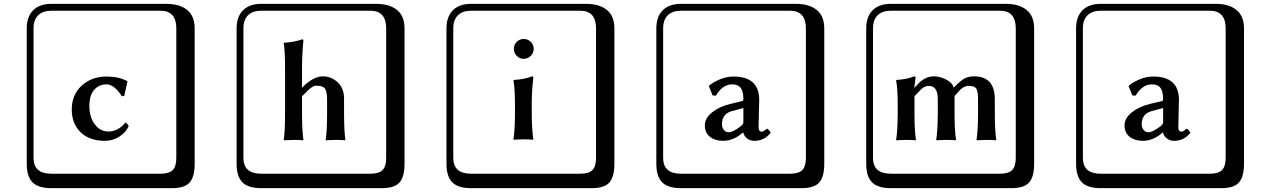

<svg xmlns="http://www.w3.org/2000/svg" viewBox="-20 -774 6638 1006"><path d="M538.1 -332Q498 -332 473.1 -303Q448.2 -273.9 448.2 -219.2Q448.2 -160.2 476.6 -122.6Q504.9 -85 547.9 -85Q598.6 -85 636.2 -130.9H638.2Q653.3 -122.1 653.8 -111.8Q638.7 -79.6 604.7 -57.9Q570.8 -36.1 529.8 -36.1Q448.7 -36.1 402.3 -81.1Q356 -126 356 -200.2Q356 -278.3 408.4 -325.7Q460.9 -373 539.1 -373Q601.1 -373 647 -349.1L647.9 -347.2L630.9 -271L618.2 -270Q602.1 -296.9 580.6 -314.5Q559.1 -332 538.1 -332ZM249 -717.8Q204.1 -717.8 179.9 -693.8Q155.8 -669.9 155.8 -625V53.2Q155.8 136.2 249 136.2H820.8Q865.7 136.2 884.8 117.2Q903.8 98.1 903.8 53.2V-625Q903.8 -717.8 820.8 -717.8ZM1000 84Q1000 152.8 973.4 182.4Q946.8 211.9 880.9 211.9H249Q181.2 211.9 150.6 181.4Q120.1 150.9 120.1 84V-625Q120.1 -687 154.1 -720.5Q188 -753.9 249 -753.9H851.1Q920.9 -753.9 960.4 -721.9Q1000 -689.9 1000 -625Z M1693.8 -180.2V-252Q1693.8 -295.9 1682.1 -310.5Q1670.4 -325.2 1637.7 -325.2Q1632.8 -325.2 1628.7 -324.2Q1624.5 -323.2 1619.1 -320.1Q1613.8 -316.9 1610.1 -314.5Q1606.4 -312 1599.6 -305.9Q1592.8 -299.8 1589.6 -296.4Q1586.4 -293 1576.9 -283.4Q1567.4 -273.9 1562.5 -270V-180.2Q1562.5 -91.3 1569.8 -41L1568.8 -39.1Q1543.9 -41 1518.6 -41L1467.8 -39.1L1466.8 -41Q1473.6 -87.9 1473.6 -180.2V-405.8Q1473.6 -509.8 1466.8 -546.9L1467.8 -549.8Q1524.9 -553.7 1563.5 -567.9Q1569.3 -567.9 1569.8 -561Q1563 -497.1 1562.5 -420.9V-314.9Q1621.6 -374 1671.4 -374Q1715.3 -374 1749 -343Q1782.7 -312 1782.7 -257.8V-180.2Q1782.7 -91.3 1789.6 -41L1788.6 -39.1Q1763.7 -41 1737.8 -41L1686.5 -39.1V-41Q1693.8 -88.4 1693.8 -180.2ZM1348.6 -717.8Q1303.7 -717.8 1279.5 -693.8Q1255.4 -669.9 1255.4 -625V53.2Q1255.4 136.2 1348.6 136.2H1920.4Q1965.3 136.2 1984.4 117.2Q2003.4 98.1 2003.4 53.2V-625Q2003.4 -717.8 1920.4 -717.8ZM2099.6 84Q2099.6 152.8 2073 182.4Q2046.4 211.9 1980.5 211.9H1348.6Q1280.8 211.9 1250.2 181.4Q1219.7 150.9 1219.7 84V-625Q1219.7 -687 1253.7 -720.5Q1287.6 -753.9 1348.6 -753.9H1950.7Q2020.5 -753.9 2060.1 -721.9Q2099.6 -689.9 2099.6 -625Z M2448.2 -717.8Q2403.3 -717.8 2379.2 -693.8Q2355 -669.9 2355 -625V53.2Q2355 136.2 2448.2 136.2H3020Q3064.9 136.2 3084 117.2Q3103 98.1 3103 53.2V-625Q3103 -717.8 3020 -717.8ZM3199.2 84Q3199.2 152.8 3172.6 182.4Q3146 211.9 3080.1 211.9H2448.2Q2380.4 211.9 2349.9 181.4Q2319.3 150.9 2319.3 84V-625Q2319.3 -687 2353.3 -720.5Q2387.2 -753.9 2448.2 -753.9H3050.3Q3120.1 -753.9 3159.7 -721.9Q3199.2 -689.9 3199.2 -625ZM2687.3 -481.4Q2672.4 -497.1 2672.4 -518.1Q2672.4 -539.1 2687.3 -554.4Q2702.1 -569.8 2724.1 -569.8Q2746.1 -569.8 2761.2 -554.4Q2776.4 -539.1 2776.4 -518.1Q2776.4 -497.1 2761.2 -481.4Q2746.1 -465.8 2724.1 -465.8Q2702.1 -465.8 2687.3 -481.4ZM2678.2 -221.2Q2678.2 -309.1 2670.4 -353L2672.4 -355Q2731.4 -358.9 2767.1 -374Q2773.9 -374 2774.4 -366.2Q2766.6 -305.2 2766.1 -232.9V-180.2Q2766.1 -101.1 2774.4 -43.9L2772.5 -42Q2747.6 -43.9 2722.2 -43.9L2671.4 -42L2670.4 -43.9Q2678.2 -99.1 2678.2 -180.2Z M3875 -208 3814.9 -191.9Q3763.2 -177.7 3762.7 -124Q3762.7 -106.9 3772.2 -94Q3781.7 -81.1 3797.9 -81.1Q3820.8 -81.1 3861.8 -112.8Q3875 -124 3875 -132.8ZM3954.6 -106.9Q3954.6 -84 3972.7 -84Q3977.5 -84 4000 -100.1L4002 -98.1Q4009.8 -94.2 4018.1 -78.1Q3983.9 -36.1 3933.6 -36.1Q3909.7 -36.1 3894.3 -48.6Q3878.9 -61 3874 -80.1H3873Q3824.2 -36.1 3769 -36.1Q3727.1 -36.1 3700 -57.1Q3672.9 -78.1 3672.9 -117.2Q3672.9 -154.3 3710.9 -185.1Q3749 -215.8 3804.7 -229L3870.6 -245.1Q3874.5 -245.1 3875 -253.9Q3875 -295.9 3860.8 -314Q3846.7 -332 3815.9 -332Q3766.1 -332 3731 -272.9L3713.9 -273.9L3693.8 -323.2L3696.8 -326.2Q3714.8 -342.3 3750.7 -357.7Q3786.6 -373 3822.8 -373Q3957.5 -373 3958 -251Q3958 -249 3956.3 -184.6Q3954.6 -120.1 3954.6 -106.9ZM3547.9 -717.8Q3502.9 -717.8 3478.8 -693.8Q3454.6 -669.9 3454.6 -625V53.2Q3454.6 136.2 3547.9 136.2H4119.6Q4164.6 136.2 4183.6 117.2Q4202.6 98.1 4202.6 53.2V-625Q4202.6 -717.8 4119.6 -717.8ZM4298.8 84Q4298.8 152.8 4272.2 182.4Q4245.6 211.9 4179.7 211.9H3547.9Q3480 211.9 3449.5 181.4Q3418.9 150.9 3418.9 84V-625Q3418.9 -687 3452.9 -720.5Q3486.8 -753.9 3547.9 -753.9H4149.9Q4219.7 -753.9 4259.3 -721.9Q4298.8 -689.9 4298.8 -625Z M5104.5 -180.2V-256.8Q5104.5 -295.9 5095 -310.1Q5085.4 -324.2 5056.6 -324.2Q5041.5 -324.2 5030 -317.6Q5018.6 -311 5012 -304.4Q5005.4 -297.9 4981.4 -271V-248V-180.2Q4981.4 -90.3 4989.3 -41L4987.3 -39.1Q4963.4 -41 4937.5 -41L4886.2 -39.1L4885.3 -41Q4893.1 -87.9 4893.6 -180.2V-254.9Q4893.6 -323.7 4846.7 -324.2Q4840.8 -324.2 4836.2 -323Q4831.5 -321.8 4825.9 -319.3Q4820.3 -316.9 4816.9 -314.9Q4813.5 -313 4806.9 -306.4Q4800.3 -299.8 4797.4 -296.9Q4794.4 -293.9 4785.4 -284.4Q4776.4 -274.9 4771.5 -270V-180.2Q4771.5 -90.3 4779.3 -41L4777.3 -39.1Q4753.4 -41 4727.5 -41L4676.3 -39.1L4675.3 -41Q4683.1 -87.9 4683.6 -180.2V-221.2Q4683.6 -310.1 4675.3 -353L4677.2 -355Q4734.4 -358.9 4770.5 -374Q4777.3 -374 4777.3 -366.2L4770.5 -314H4771.5Q4794.4 -338.9 4804.4 -347.9Q4814.5 -356.9 4833 -365.5Q4851.6 -374 4873.5 -374Q4906.7 -374 4939.7 -356Q4972.7 -337.9 4976.6 -314Q5009.8 -349.1 5031.5 -361.6Q5053.2 -374 5083.5 -374Q5192.4 -374 5192.4 -253.9V-180.2Q5192.4 -90.3 5200.2 -41L5198.2 -39.1Q5174.3 -41 5148.4 -41L5097.7 -39.1L5096.7 -41Q5104.5 -96.2 5104.5 -180.2ZM4647.5 -717.8Q4602.5 -717.8 4578.4 -693.8Q4554.2 -669.9 4554.2 -625V53.2Q4554.2 136.2 4647.5 136.2H5219.2Q5264.2 136.2 5283.2 117.2Q5302.2 98.1 5302.2 53.2V-625Q5302.2 -717.8 5219.2 -717.8ZM5398.4 84Q5398.4 152.8 5371.8 182.4Q5345.2 211.9 5279.3 211.9H4647.5Q4579.6 211.9 4549.1 181.4Q4518.6 150.9 4518.6 84V-625Q4518.6 -687 4552.5 -720.5Q4586.4 -753.9 4647.5 -753.9H5249.5Q5319.3 -753.9 5358.9 -721.9Q5398.4 -689.9 5398.4 -625Z M6074.2 -208 6014.2 -191.9Q5962.4 -177.7 5961.9 -124Q5961.9 -106.9 5971.4 -94Q5981 -81.1 5997.1 -81.1Q6020 -81.1 6061 -112.8Q6074.2 -124 6074.2 -132.8ZM6153.8 -106.9Q6153.8 -84 6171.9 -84Q6176.8 -84 6199.2 -100.1L6201.2 -98.1Q6209 -94.2 6217.3 -78.1Q6183.1 -36.1 6132.8 -36.1Q6108.9 -36.1 6093.5 -48.6Q6078.1 -61 6073.2 -80.1H6072.3Q6023.4 -36.1 5968.3 -36.1Q5926.3 -36.1 5899.2 -57.1Q5872.1 -78.1 5872.1 -117.2Q5872.1 -154.3 5910.2 -185.1Q5948.2 -215.8 6003.9 -229L6069.8 -245.1Q6073.7 -245.1 6074.2 -253.9Q6074.2 -295.9 6060.1 -314Q6045.9 -332 6015.1 -332Q5965.3 -332 5930.2 -272.9L5913.1 -273.9L5893.1 -323.2L5896 -326.2Q5914.1 -342.3 5950 -357.7Q5985.8 -373 6022 -373Q6156.7 -373 6157.2 -251Q6157.2 -249 6155.5 -184.6Q6153.8 -120.1 6153.8 -106.9ZM5747.1 -717.8Q5702.1 -717.8 5678 -693.8Q5653.8 -669.9 5653.8 -625V53.2Q5653.8 136.2 5747.1 136.2H6318.8Q6363.8 136.2 6382.8 117.2Q6401.9 98.1 6401.9 53.2V-625Q6401.9 -717.8 6318.8 -717.8ZM6498 84Q6498 152.8 6471.4 182.4Q6444.8 211.9 6378.9 211.9H5747.1Q5679.2 211.9 5648.7 181.4Q5618.2 150.9 5618.2 84V-625Q5618.2 -687 5652.1 -720.5Q5686 -753.9 5747.1 -753.9H6349.1Q6418.9 -753.9 6458.5 -721.9Q6498 -689.9 6498 -625Z"/></svg>

Font: Linux Biolinum Keyboard
Style: Regular
Weight: 700
Designer: Philipp H. Poll
Foundry: Philipp H. Poll
Version: Version 0.6.1 ; ttfautohint (v0.9)